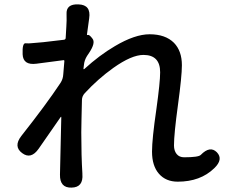

<svg xmlns="http://www.w3.org/2000/svg" viewBox="-20 -813 1040 874"><path d="M306 41Q252 43 253 -18L259 -279Q259 -284 256 -280L156 -136Q121 -86 81 -116Q40 -146 77 -194Q190 -337 255 -435Q267 -453 268 -475L273 -535Q273 -540 268 -539L146 -523Q85 -515 83 -566Q81 -617 96 -616Q111 -615 119 -616Q148 -618 177 -621L271 -632Q279 -633 279 -641L282 -692Q284 -720 283 -748Q280 -796 338 -793Q395 -791 386 -730L376 -657Q375 -652 380 -654Q387 -656 401 -637Q416 -618 386 -573L376 -558Q364 -539 362 -517L360 -501Q360 -496 364 -499Q433 -562 503 -603Q594 -657 661 -657Q733 -657 772 -618Q808 -581 808 -516Q808 -466 790 -334.5Q772 -203 772 -151Q772 -127 784 -112Q796 -97 818 -97Q884 -97 894 -108Q936 -151 967 -120Q998 -88 955 -47Q892 14 789 14Q735 14 703.5 -22Q672 -58 672 -123Q672 -180 692 -317Q709 -439 709 -484Q709 -563 633 -563Q579 -563 496 -504Q426 -454 366 -389Q353 -375 353 -357L351 -271Q350 -241 350 -211Q350 -103 355 -24V-21Q360 40 306 41Z"/></svg>

Font: Resource Han Rounded JP Medium
Style: Regular
Weight: 500
Designer: Cyano Hao (round all glyphs); Ryoko NISHIZUKA 西塚涼子 (kana, bopomofo & ideographs); Paul D. Hunt (Latin, Greek & Cyrillic)
Foundry: Cyano Hao
Version: 0.990